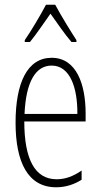

<svg xmlns="http://www.w3.org/2000/svg" viewBox="-20 -784 428 814"><path d="M214 -764H175C152 -720 109 -648 85 -614V-606H107C133 -637 168 -690 194 -726C222 -687 255 -638 283 -606H304V-614C288 -638 239 -717 214 -764ZM199 -539C96 -539 46 -433 46 -264C46 -97 98 10 218 10C260 10 296 -3 326 -22V-61C290 -36 256 -24 220 -24C128 -24 83 -109 83 -269H343V-303C343 -425 305 -539 199 -539ZM199 -506C277 -506 309 -412 308 -301H84C90 -439 132 -506 199 -506Z"/></svg>

Font: Noto Sans Hebrew ExtraCondensed ExtraLight
Style: Regular
Weight: 200
Width: 2
Designer: Monotype Design Team
Foundry: Monotype Imaging Inc.
Version: Version 2.004